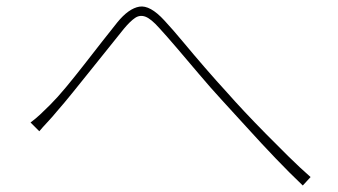

<svg xmlns="http://www.w3.org/2000/svg" viewBox="-20 -628 1040 591"><path d="M74 -251Q89 -262 103 -275Q117 -288 134 -305Q157 -328 183.5 -360Q210 -392 238.5 -428.5Q267 -465 293.5 -499Q320 -533 341 -559Q376 -602 409 -607.5Q442 -613 486 -565Q512 -537 544 -498.5Q576 -460 611.5 -419Q647 -378 681 -341Q702 -317 732.5 -284.5Q763 -252 798 -216.5Q833 -181 868.5 -146Q904 -111 936 -83L912 -57Q872 -95 828 -141Q784 -187 741.5 -234Q699 -281 662 -321Q628 -358 592.5 -400Q557 -442 525 -479.5Q493 -517 470 -542Q445 -570 428 -576.5Q411 -583 396 -573Q381 -563 361 -539Q341 -514 314.5 -481Q288 -448 259.5 -412.5Q231 -377 204 -343.5Q177 -310 155 -285Q142 -269 126.5 -252.5Q111 -236 101 -224Z"/></svg>

Font: Noto Sans SC Thin Thin
Style: Regular
Weight: 250
Version: Version 2.004-H2;hotconv 1.0.118;makeotfexe 2.5.65603